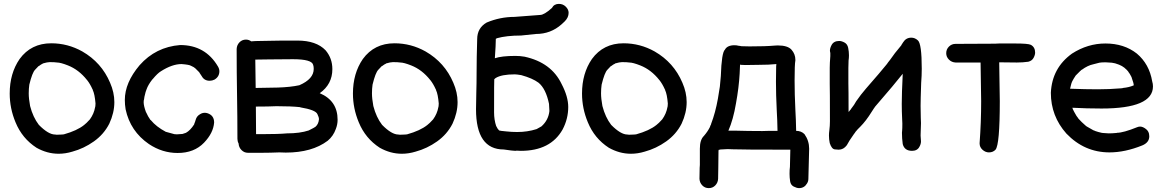

<svg xmlns="http://www.w3.org/2000/svg" viewBox="-20 -767 5978 989"><path d="M282 25Q223 25 168 -6Q94 -54 60 -137Q30 -209 30 -285Q30 -389 81 -463Q140 -544 244 -544Q329 -544 404 -502Q503 -445 547 -341Q569 -291 569 -241Q569 -186 543 -130Q515 -75 463.5 -38.5Q412 -2 353 14Q317 25 282 25ZM272 -73Q288 -73 299 -74L309 -75Q377 -94 413 -123Q425 -132 442 -151Q442 -152 443 -152Q464 -181 470 -215Q470 -218 471 -218L472 -234Q468 -282 458 -303V-305L457 -306Q444 -335 429 -354Q429 -355 428 -355Q386 -408 330 -430Q292 -445 274 -445Q262 -447 236 -447Q224 -447 200 -440V-439Q191 -435 185.5 -430.5Q180 -426 178 -426L161 -408Q146 -393 131 -331Q128 -310 128 -286Q128 -259 135 -221Q150 -163 180 -124Q229 -74 264 -74Z M895 21Q816 21 747 -25Q651 -91 627 -204Q623 -228 623 -252Q623 -341 699 -431Q782 -525 908 -535Q1038 -535 1103 -424Q1110 -412 1110 -400Q1110 -372 1085 -357Q1073 -351 1060 -351Q1032 -351 1019 -375L1007 -393V-394L986 -415Q980 -421 964 -428Q955 -434 915 -437Q867 -437 809 -400Q792 -390 767 -360Q766 -358 764 -357Q743 -330 735 -307L730 -293Q722 -263 722 -255Q720 -251 720 -240Q720 -222 732 -189L733 -188Q742 -167 755 -149L757 -148Q785 -114 834 -88Q837 -88 838 -87Q839 -86 878 -76L891 -75L920 -77L938 -83Q960 -95 980 -126L981 -130Q985 -139 988 -150Q993 -169 1011 -179Q1022 -186 1035 -186Q1041 -186 1048 -184Q1083 -173 1083 -136Q1079 -82 1031 -32Q980 21 895 21Z M1297 -314 1411 -316Q1476 -318 1522 -328Q1596 -360 1596 -412Q1596 -425 1593 -433Q1586 -462 1489 -462Q1403 -462 1366 -461Q1343 -460 1295 -460ZM1331 -76Q1414 -76 1458 -80Q1525 -80 1570 -95Q1602 -111 1605 -114Q1621 -128 1623 -153Q1623 -163 1615 -179Q1606 -201 1527 -214Q1526 -214 1526 -215Q1481 -220 1404 -220Q1363 -218 1298 -218L1299 -76ZM1330 20H1257Q1238 20 1224 6Q1210 -8 1209 -28Q1203 -39 1203 -52Q1203 -163 1201 -278.5Q1199 -394 1199 -515Q1200 -535 1213.5 -549Q1227 -563 1247 -563Q1262 -563 1274 -554Q1294 -556 1320 -556Q1351 -556 1376 -557Q1401 -558 1512 -558Q1609 -558 1657 -508Q1692 -467 1692 -411Q1692 -333 1627 -287Q1719 -248 1719 -150Q1719 -126 1710 -103Q1697 -66 1668 -42Q1587 19 1452 19L1419 18Q1370 20 1330 20Z M2050 25Q1991 25 1936 -6Q1862 -54 1828 -137Q1798 -209 1798 -285Q1798 -389 1849 -463Q1908 -544 2012 -544Q2097 -544 2172 -502Q2271 -445 2315 -341Q2337 -291 2337 -241Q2337 -186 2311 -130Q2283 -75 2231.5 -38.5Q2180 -2 2121 14Q2085 25 2050 25ZM2040 -73Q2056 -73 2067 -74L2077 -75Q2145 -94 2181 -123Q2193 -132 2210 -151Q2210 -152 2211 -152Q2232 -181 2238 -215Q2238 -218 2239 -218L2240 -234Q2236 -282 2226 -303V-305L2225 -306Q2212 -335 2197 -354Q2197 -355 2196 -355Q2154 -408 2098 -430Q2060 -445 2042 -445Q2030 -447 2004 -447Q1992 -447 1968 -440V-439Q1959 -435 1953.5 -430.5Q1948 -426 1946 -426L1929 -408Q1914 -393 1899 -331Q1896 -310 1896 -286Q1896 -259 1903 -221Q1918 -163 1948 -124Q1997 -74 2032 -74Z M2644 -87Q2697 -87 2744 -102L2769 -116Q2805 -148 2810 -195L2808 -232Q2792 -310 2754 -341Q2723 -364 2665 -380Q2641 -384 2632 -384Q2563 -384 2533 -365Q2527 -359 2526 -359Q2525 -359 2525 -188Q2525 -150 2536 -117Q2537 -117 2537 -116Q2542 -104 2551 -95Q2555 -93 2589 -90Q2616 -87 2644 -87ZM2663 10 2641 9 2635 10Q2622 10 2575 3Q2432 3 2432 -204Q2432 -247 2433.5 -290.5Q2435 -334 2435 -394Q2435 -469 2438 -565Q2438 -623 2487 -651Q2556 -680 2630 -680L2762 -690Q2783 -690 2823 -726Q2834 -747 2859 -747Q2880 -747 2894.5 -732.5Q2909 -718 2909 -701Q2909 -677 2889 -657Q2889 -656 2873 -642Q2817 -592 2741 -592L2664 -584Q2589 -584 2539 -570Q2539 -569 2537.5 -568.5Q2536 -568 2534 -567Q2534 -537 2529 -467Q2564 -479 2635 -479Q2659 -479 2682 -475Q2820 -445 2873 -334Q2907 -269 2907 -216Q2907 -155 2878 -100Q2816 10 2663 10Z M3230 25Q3171 25 3116 -6Q3042 -54 3008 -137Q2978 -209 2978 -285Q2978 -389 3029 -463Q3088 -544 3192 -544Q3277 -544 3352 -502Q3451 -445 3495 -341Q3517 -291 3517 -241Q3517 -186 3491 -130Q3463 -75 3411.5 -38.5Q3360 -2 3301 14Q3265 25 3230 25ZM3220 -73Q3236 -73 3247 -74L3257 -75Q3325 -94 3361 -123Q3373 -132 3390 -151Q3390 -152 3391 -152Q3412 -181 3418 -215Q3418 -218 3419 -218L3420 -234Q3416 -282 3406 -303V-305L3405 -306Q3392 -335 3377 -354Q3377 -355 3376 -355Q3334 -408 3278 -430Q3240 -445 3222 -445Q3210 -447 3184 -447Q3172 -447 3148 -440V-439Q3139 -435 3133.5 -430.5Q3128 -426 3126 -426L3109 -408Q3094 -393 3079 -331Q3076 -310 3076 -286Q3076 -259 3083 -221Q3098 -163 3128 -124Q3177 -74 3212 -74Z M4096 202Q4084 202 4068.5 194Q4053 186 4050 167Q4047 148 4047 128Q4047 107 4049 92L4051 4Q3798 4 3752 2L3729 1L3691 3Q3690 4 3687.5 4Q3685 4 3682 5Q3682 8 3681 10L3680 97Q3679 125 3679 154Q3678 174 3664.5 188Q3651 202 3631 202Q3611 202 3597.5 188Q3584 174 3583 154L3584 97L3585 83V-1Q3585 -47 3606 -67Q3625 -89 3636 -111L3641 -124H3642L3643 -129Q3665 -186 3678 -259L3688 -321L3693 -375Q3697 -496 3714 -511Q3726 -534 3764 -534Q3774 -534 3786 -531Q3792 -531 3798 -529L3841 -528Q3925 -528 3968 -532L3986 -533Q4038 -533 4057.5 -510.5Q4077 -488 4077 -459V-456Q4073 -435 4073 -352Q4073 -282 4077 -201Q4080 -152 4081 -93Q4107 -93 4124 -76Q4148 -42 4148 -1L4144 154Q4144 167 4137 178Q4123 202 4096 202ZM3907 -92Q3925 -93 3944 -93H3985Q3984 -151 3981 -200Q3977 -278 3977 -346L3978 -424Q3979 -430 3979 -437Q3942 -433 3888 -433L3819 -432L3797 -433L3793 -434H3792Q3792 -422 3791 -411Q3790 -400 3790 -388Q3786 -316 3771 -234Q3757 -151 3732 -94H3766Q3832 -92 3907 -92Z M4678 10Q4639 10 4630 -25Q4626 -54 4626 -83Q4626 -88 4627 -95.5Q4628 -103 4628 -131L4627 -154Q4625 -193 4625 -232Q4625 -284 4630 -387Q4591 -337 4488 -218L4486 -215Q4483 -212 4481 -208L4470 -191Q4441 -144 4411 -114Q4398 -102 4386 -87Q4386 -86 4385 -85Q4384 -84 4383 -82Q4382 -80 4379 -77Q4352 -39 4342 -19Q4325 4 4300 4Q4297 4 4280.5 2.5Q4264 1 4254 -30Q4250 -49 4250 -69Q4250 -82 4252 -96Q4255 -119 4255 -142Q4255 -309 4254 -334V-418Q4254 -442 4257 -478V-495L4256 -498Q4255 -501 4255 -506Q4255 -519 4263 -534Q4274 -556 4303 -556Q4315 -556 4330 -548Q4345 -540 4349 -520.5Q4353 -501 4353 -482Q4353 -468 4351 -455L4350 -417V-338Q4351 -308 4351 -191L4353 -192L4359 -200Q4360 -200 4360.5 -201Q4361 -202 4362 -203Q4363 -204 4363 -205Q4382 -229 4390 -245Q4414 -280 4441 -311Q4518 -399 4546 -434Q4548 -437 4551 -440.5Q4554 -444 4554 -445L4565 -459Q4593 -499 4610 -518L4623 -534V-535L4632 -549Q4647 -573 4674 -573Q4693 -573 4708 -559Q4728 -542 4728 -413Q4728 -377 4725 -340Q4722 -253 4722 -222L4723 -161L4724 -133L4722 -69L4724 -39Q4724 -25 4716 -11Q4705 10 4678 10Z M5074 18Q5056 18 5041 4.5Q5026 -9 5026 -28V-30Q5034 -138 5034 -246L5031 -445H4902Q4882 -446 4868 -460Q4854 -474 4854 -493Q4854 -513 4868 -527Q4882 -541 4902 -541L5105 -542L5126 -543Q5146 -543 5211 -543Q5276 -543 5290 -536Q5312 -524 5312 -496Q5312 -484 5304 -469Q5296 -454 5277 -449Q5248 -445 5218 -445L5127 -446L5130 -246Q5130 -22 5108 4Q5095 18 5074 18Z M5695 18Q5566 18 5473 -79Q5393 -169 5393 -289Q5399 -417 5502 -491Q5583 -543 5674 -543Q5770 -543 5836 -491Q5900 -437 5915 -348Q5919 -335 5919 -322Q5919 -208 5654 -208Q5578 -208 5504 -212L5506 -205L5513 -191L5525 -170L5534 -158V-157Q5551 -138 5572 -120L5577 -116L5612 -96Q5613 -96 5615 -95Q5617 -94 5619 -93.5Q5621 -93 5622 -92Q5636 -87 5654 -83Q5659 -83 5661 -82L5691 -80Q5710 -80 5729 -82Q5734 -82 5734 -83Q5766 -83 5838 -112Q5845 -115 5853 -115Q5864 -115 5878 -106Q5900 -92 5900 -65Q5900 -33 5864 -18Q5775 18 5695 18ZM5634 -307Q5694 -307 5754 -312Q5758 -313 5763 -313Q5763 -314 5765 -314Q5796 -317 5819 -327H5820Q5820 -338 5810 -365Q5810 -368 5808 -370V-371Q5799 -389 5792 -397V-398Q5784 -408 5774 -416L5772 -418Q5759 -428 5746 -433L5741 -435Q5724 -442 5707 -444L5675 -446Q5653 -446 5643 -444L5612 -436Q5583 -430 5553 -408Q5550 -408 5547 -403H5546Q5539 -397 5533 -390L5521 -378Q5509 -360 5503 -348V-347Q5503 -346 5502 -346Q5498 -336 5496 -326.5Q5494 -317 5492 -310Q5575 -307 5634 -307Z"/></svg>

Font: Bad Comic
Style: Regular
Weight: 400
Designer: GGBotNet
Foundry: f0n7
Version: 0.9